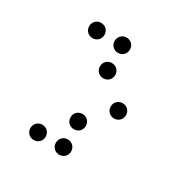

<svg xmlns="http://www.w3.org/2000/svg" viewBox="-116 -577 631 653"><g transform="rotate(30 200.0 -250.0)"><path d="M100 -420C117 -420 130 -433 130 -450C130 -467 117 -480 100 -480C83 -480 70 -467 70 -450C70 -433 83 -420 100 -420ZM200 -420C217 -420 230 -433 230 -450C230 -467 217 -480 200 -480C183 -480 170 -467 170 -450C170 -433 183 -420 200 -420ZM200 -320C217 -320 230 -333 230 -350C230 -367 217 -380 200 -380C183 -380 170 -367 170 -350C170 -333 183 -320 200 -320ZM300 -220C317 -220 330 -233 330 -250C330 -267 317 -280 300 -280C283 -280 270 -267 270 -250C270 -233 283 -220 300 -220ZM200 -120C217 -120 230 -133 230 -150C230 -167 217 -180 200 -180C183 -180 170 -167 170 -150C170 -133 183 -120 200 -120ZM100 -20C117 -20 130 -33 130 -50C130 -67 117 -80 100 -80C83 -80 70 -67 70 -50C70 -33 83 -20 100 -20ZM200 -20C217 -20 230 -33 230 -50C230 -67 217 -80 200 -80C183 -80 170 -67 170 -50C170 -33 183 -20 200 -20Z"/></g></svg>

Font: TINY 5x3 60
Style: Regular
Weight: 150
Designer: Jack Halten Fahnestock
Foundry: Velvetyne Type Foundry
Version: Version 1.002;hotconv 1.0.109;makeotfexe 2.5.65596